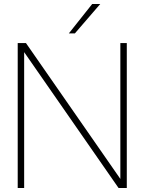

<svg xmlns="http://www.w3.org/2000/svg" viewBox="-20 -934 718 954"><path d="M569 0H610V-720H578V-45L109 -720H68V0H100V-675ZM322 -768H352L478 -914H438Z"/></svg>

Font: Aspekta 100
Style: Regular
Weight: 100
Designer: Ivo Dolenc
Version: Version 2.000